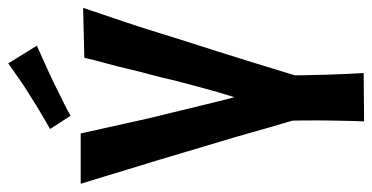

<svg xmlns="http://www.w3.org/2000/svg" viewBox="-260 -680 924 477"><g transform="rotate(-90 202.5 -442.0)"><path d="M139 0Q140 -22 141 -81Q142 -140 140 -234L253 -224Q253 -187 253.5 -153Q254 -119 255 -90.5Q256 -62 257 -39.5Q258 -17 259 -1ZM-16 -704H109Q116 -672 124.5 -634Q133 -596 142 -555.5Q151 -515 161 -476Q169 -443 176 -414Q183 -385 189 -361Q195 -337 199 -322Q205 -341 212 -365Q219 -389 226.5 -417.5Q234 -446 242 -477Q248 -504 255.5 -531.5Q263 -559 269.5 -587Q276 -615 283.5 -642Q291 -669 297 -695L421 -698Q414 -677 405 -650.5Q396 -624 385.5 -593Q375 -562 364.5 -528Q354 -494 343 -459Q328 -413 313.5 -366.5Q299 -320 285.5 -277Q272 -234 261.5 -198.5Q251 -163 243 -138L152 -139Q144 -168 133.5 -203Q123 -238 112 -277.5Q101 -317 88.5 -358Q76 -399 64 -440Q53 -478 42 -514Q31 -550 20.5 -584Q10 -618 1 -648.5Q-8 -679 -16 -704ZM153 -729 120 -780Q139 -791 159.5 -803Q180 -815 200 -828Q215 -837 228.5 -846Q242 -855 256 -865Q270 -875 283 -884L327 -813Q312 -806 296 -799Q280 -792 265 -785Q250 -778 235 -771Q221 -764 207 -757Q193 -750 179.5 -743.5Q166 -737 153 -729Z"/></g></svg>

Font: Truculenta
Style: Bold
Weight: 700
Designer: Ivan Castro, Eva Sanz & Omnibus-Type Team
Foundry: Omnibus-Type
Version: Version 1.002